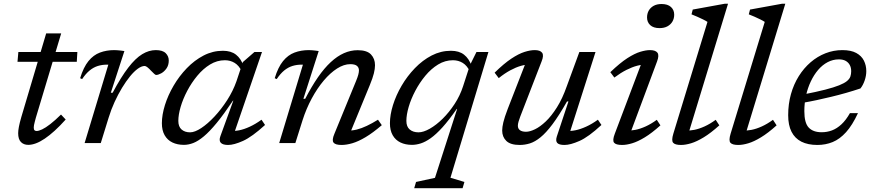

<svg xmlns="http://www.w3.org/2000/svg" viewBox="-20 -748 4568 1004"><path d="M71.5 -425 76 -476H384.5L381.5 -425ZM167.5 -132.5Q164.5 -121 161.8 -111Q159 -101 157.8 -93.8Q156.5 -86.5 156.5 -81.5Q156.5 -71 160.2 -67Q164 -63 171.5 -63Q182.5 -63 200.5 -71.5Q218.5 -80 243.2 -99.2Q268 -118.5 299 -149L323.5 -123Q293.5 -89.5 266 -64.5Q238.5 -39.5 214 -23Q189.5 -6.5 168 1.5Q146.5 9.5 128 9.5Q104 9.5 89.5 -5.2Q75 -20 75 -51.5Q75 -65 78.8 -85Q82.5 -105 91.5 -136L221.5 -573.5H300Z M546.5 -410Q545.5 -410 543.8 -410Q542 -410 540.5 -410Q514 -410 491.5 -403Q469 -396 448.8 -379.5Q428.5 -363 409.5 -334.5L399 -339Q416.5 -396.5 442.5 -428.5Q468.5 -460.5 502.8 -473.2Q537 -486 577.5 -486Q586.5 -486 595 -485.2Q603.5 -484.5 612.5 -483.5Q621.5 -482.5 630.5 -481L559.5 -263H569Q613 -345.5 650.8 -394.5Q688.5 -443.5 723.8 -464.8Q759 -486 794.5 -486Q830.5 -486 846.5 -470Q862.5 -454 862.5 -431.5Q862.5 -407 850.5 -390Q838.5 -373 822.8 -364.5Q807 -356 796 -356Q793 -356 785.8 -362.5Q778.5 -369 769 -379Q760 -389 751.2 -396Q742.5 -403 736.5 -403Q720.5 -403 700.8 -388.8Q681 -374.5 660 -348.8Q639 -323 618.2 -288.8Q597.5 -254.5 579.2 -214.8Q561 -175 548 -132.5L507 0H422.5Z M1132.5 -36 1200 -221.5H1198Q1150.5 -150.5 1113.2 -105.2Q1076 -60 1046 -35Q1016 -10 990.8 -0.2Q965.5 9.5 942 9.5Q907.5 9.5 881.5 -3Q855.5 -15.5 841 -40.8Q826.5 -66 826.5 -103.5Q826.5 -147.5 842.5 -198.8Q858.5 -250 887.8 -300Q917 -350 957 -391.5Q997 -433 1044.8 -457.8Q1092.5 -482.5 1145.5 -482.5Q1188 -482.5 1214 -462.2Q1240 -442 1253 -404L1244 -375Q1230 -405 1207.2 -419Q1184.5 -433 1156 -433Q1115 -433 1078.5 -410.8Q1042 -388.5 1011.8 -352Q981.5 -315.5 959 -272.8Q936.5 -230 924.5 -188.8Q912.5 -147.5 912.5 -116Q912.5 -85.5 929.5 -70.8Q946.5 -56 974 -56Q998.5 -56 1032.2 -78.2Q1066 -100.5 1101.5 -138.5Q1137 -176.5 1167.8 -224.2Q1198.5 -272 1216.5 -323L1250 -423.5L1310.5 -476H1350L1199.5 -37L1183 -64Q1204 -61.5 1230 -66.5Q1256 -71.5 1286.2 -85.5Q1316.5 -99.5 1347.5 -122L1366 -94.5Q1298 -32.5 1250.8 -11.2Q1203.5 10 1173 10Q1145 10 1134.5 -1.5Q1124 -13 1132.5 -36Z M1427 -334.5 1416.5 -339Q1434 -396.5 1460 -428.5Q1486 -460.5 1520.2 -473.2Q1554.5 -486 1595 -486Q1604 -486 1612.2 -485.2Q1620.5 -484.5 1629 -483.5Q1637.5 -482.5 1646.5 -481L1566.5 -231.5H1576Q1609.5 -296 1642.5 -343.8Q1675.5 -391.5 1709.5 -423Q1743.5 -454.5 1778.5 -470Q1813.5 -485.5 1850.5 -485.5Q1899 -485.5 1920 -463.2Q1941 -441 1941 -407Q1941 -388.5 1935 -364.2Q1929 -340 1914 -303.5L1805.5 -39.5L1800 -65.5Q1821 -64.5 1845.5 -70.5Q1870 -76.5 1898 -89.8Q1926 -103 1956.5 -122L1976.5 -93.5Q1930 -53.5 1891.8 -30.8Q1853.5 -8 1822.5 1Q1791.5 10 1766 10Q1733.5 10 1724 -2.5Q1714.5 -15 1728.5 -48L1841.5 -323.5Q1850 -344 1853.5 -357.2Q1857 -370.5 1857 -380Q1857 -395 1846.2 -403.8Q1835.5 -412.5 1811.5 -412.5Q1778.5 -412.5 1742.8 -389.8Q1707 -367 1673 -326.8Q1639 -286.5 1610.2 -233.2Q1581.5 -180 1562 -119L1524.5 0H1440L1564 -410Q1563 -410 1561.2 -410Q1559.5 -410 1558 -410Q1531.5 -410 1509 -403Q1486.5 -396 1466.2 -379.5Q1446 -363 1427 -334.5Z M2254.5 182 2370.5 -178.5H2368.5Q2327.5 -119.5 2293.8 -82.2Q2260 -45 2232 -25.2Q2204 -5.5 2180 2Q2156 9.5 2134.5 9.5Q2100 9.5 2074 -3Q2048 -15.5 2033.5 -40.8Q2019 -66 2019 -103.5Q2019 -147.5 2035 -198.8Q2051 -250 2080.2 -300Q2109.5 -350 2149.5 -391.5Q2189.5 -433 2237.2 -457.8Q2285 -482.5 2338 -482.5Q2380.5 -482.5 2406.5 -462.2Q2432.5 -442 2445.5 -404L2436.5 -375Q2422.5 -405 2399.8 -419Q2377 -433 2348.5 -433Q2307.5 -433 2271 -410.8Q2234.5 -388.5 2204.2 -352Q2174 -315.5 2151.5 -272.8Q2129 -230 2117 -188.8Q2105 -147.5 2105 -116Q2105 -85.5 2122.5 -70.8Q2140 -56 2168.5 -56Q2194 -56 2227.5 -75Q2261 -94 2294.8 -127.2Q2328.5 -160.5 2357 -204Q2385.5 -247.5 2401.5 -297L2437 -406.5L2471.5 -476H2534L2335.5 181.5L2408.5 203.5L2399 236H2146L2155.5 203.5Z M2891.5 -33.5 2952.5 -217.5H2945Q2903 -143.5 2869 -98.2Q2835 -53 2806.2 -29.8Q2777.5 -6.5 2751 1.8Q2724.5 10 2697.5 10Q2649.5 10 2627.8 -11Q2606 -32 2606 -65.5Q2606 -83 2612 -108.5Q2618 -134 2635 -178.5L2735.5 -436.5L2749.5 -410Q2729.5 -411 2703.5 -403.5Q2677.5 -396 2648.2 -380.2Q2619 -364.5 2588 -339.5L2566.5 -368Q2615.5 -416 2654 -441.5Q2692.5 -467 2722.8 -476.5Q2753 -486 2776.5 -486Q2804.5 -486 2814.8 -472.2Q2825 -458.5 2812 -426.5L2700.5 -138.5Q2695 -124 2691.5 -111.8Q2688 -99.5 2688 -90.5Q2688 -75 2699.2 -67Q2710.5 -59 2730.5 -59Q2750.5 -59 2777.5 -72Q2804.5 -85 2834 -113Q2863.5 -141 2892.2 -186.5Q2921 -232 2944 -297.5L3009.5 -476H3094L2954.5 -39L2942 -64Q2962.5 -61.5 2988.8 -66.8Q3015 -72 3045.2 -85.8Q3075.5 -99.5 3106.5 -122L3125 -94.5Q3057 -31.5 3009.8 -10.8Q2962.5 10 2932 10Q2903.5 10 2894 -0.5Q2884.5 -11 2891.5 -33.5Z M3195 -49 3340 -432.5 3357 -409.5Q3337 -411 3311.5 -404.2Q3286 -397.5 3256 -382.5Q3226 -367.5 3192.5 -342.5L3171.5 -370.5Q3222 -419 3260.5 -443.8Q3299 -468.5 3328.2 -477.2Q3357.5 -486 3379 -486Q3407.5 -486 3417.8 -472.5Q3428 -459 3416 -427L3271.5 -39.5L3256.5 -65.5Q3277 -64 3302.5 -69Q3328 -74 3356.5 -87Q3385 -100 3414.5 -121.5L3433.5 -92.5Q3388.5 -52 3351.8 -29.8Q3315 -7.5 3285.8 1.2Q3256.5 10 3233 10Q3200.5 10 3191 -2Q3181.5 -14 3195 -49ZM3363.5 -656.5Q3363.5 -677 3372.5 -692.8Q3381.5 -708.5 3398.5 -717.8Q3415.5 -727 3439.5 -727Q3471.5 -727 3488.5 -711.5Q3505.5 -696 3505.5 -671.5Q3505.5 -651 3496.2 -635.2Q3487 -619.5 3470 -610.2Q3453 -601 3429 -601Q3397 -601 3380.2 -616.5Q3363.5 -632 3363.5 -656.5Z M3679.5 -633.5Q3670.5 -639.5 3656.2 -646.5Q3642 -653.5 3626.2 -660.5Q3610.5 -667.5 3596 -673L3602.5 -698L3770 -728.5H3787L3577.5 -41.5L3564.5 -65.5Q3585 -64 3610.5 -69Q3636 -74 3664.5 -87Q3693 -100 3722.5 -121.5L3741.5 -92.5Q3696.5 -52 3659.8 -29.8Q3623 -7.5 3593.8 1.2Q3564.5 10 3541 10Q3510 10 3500 -1.5Q3490 -13 3501 -49Z M3979 -633.5Q3970 -639.5 3955.8 -646.5Q3941.5 -653.5 3925.8 -660.5Q3910 -667.5 3895.5 -673L3902 -698L4069.5 -728.5H4086.5L3877 -41.5L3864 -65.5Q3884.5 -64 3910 -69Q3935.5 -74 3964 -87Q3992.5 -100 4022 -121.5L4041 -92.5Q3996 -52 3959.2 -29.8Q3922.5 -7.5 3893.2 1.2Q3864 10 3840.5 10Q3809.5 10 3799.5 -1.5Q3789.5 -13 3800.5 -49Z M4366.5 -437.5Q4335.5 -437.5 4308 -423Q4280.5 -408.5 4258.2 -382.5Q4236 -356.5 4219.8 -322.2Q4203.5 -288 4194.8 -248.2Q4186 -208.5 4186 -167Q4186 -105 4209 -80.8Q4232 -56.5 4276.5 -56.5Q4305 -56.5 4330.8 -66.2Q4356.5 -76 4380 -97.8Q4403.5 -119.5 4424.5 -156.5H4466.5Q4437 -93 4404.2 -56.8Q4371.5 -20.5 4334.2 -5.2Q4297 10 4254 10Q4204.5 10 4170.5 -7.2Q4136.5 -24.5 4119 -59Q4101.5 -93.5 4101.5 -145.5Q4101.5 -204 4116 -255.8Q4130.5 -307.5 4157 -349.8Q4183.5 -392 4219 -422.5Q4254.5 -453 4296.8 -469.5Q4339 -486 4385 -486Q4430 -486 4457.5 -471Q4485 -456 4497.5 -431Q4510 -406 4510 -376Q4510 -352 4501.5 -327.2Q4493 -302.5 4479.5 -285.5Q4442 -273 4403.5 -262Q4365 -251 4326.5 -241.8Q4288 -232.5 4250.8 -224.5Q4213.5 -216.5 4178 -210.5L4180.5 -254Q4249.5 -267.5 4295.2 -279.2Q4341 -291 4368.2 -302Q4395.5 -313 4409 -324.2Q4422.5 -335.5 4426.8 -348Q4431 -360.5 4431 -375.5Q4431 -394.5 4423.5 -408.2Q4416 -422 4402 -429.8Q4388 -437.5 4366.5 -437.5Z"/></svg>

Font: Newsreader 11pt
Style: Italic
Weight: 400
Italic angle: -17°
Version: Version 1.003